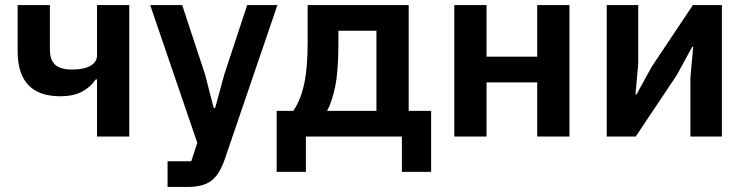

<svg xmlns="http://www.w3.org/2000/svg" viewBox="-20 -542 2959 762"><path d="M365 -227H360Q340 -197 306 -178.5Q272 -160 219 -160Q50 -160 50 -339V-522H178V-346Q178 -304 199 -285Q220 -266 266 -266Q313 -266 339 -281Q365 -296 365 -322V-522H493V0H365Z M961 -522H1081L871 93Q861 121 848.5 141.5Q836 162 819 175Q802 188 778 194Q754 200 722 200H645V98H739L763 25L576 -522H703L794 -246L828 -114H834L870 -246Z M1078 -102H1144Q1173 -144 1187 -208Q1201 -272 1201 -373V-522H1602V-102H1691V140H1575V0H1194V140H1078ZM1474 -102V-420H1323V-367Q1323 -260 1310 -197.5Q1297 -135 1278 -102Z M1783 -522H1911V-317H2112V-522H2240V0H2112V-215H1911V0H1783Z M2388 -522H2513V-289L2502 -167H2506L2567 -278L2730 -522H2845V0H2720V-233L2731 -356H2727L2666 -244L2503 0H2388Z"/></svg>

Font: IBMPlexSans-SemiBold
Style: Regular
Weight: 600
Designer: Mike Abbink, Paul van der Laan, Pieter van Rosmalen
Foundry: Bold Monday
Version: Version 3.1